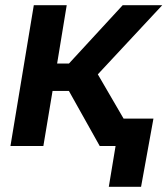

<svg xmlns="http://www.w3.org/2000/svg" viewBox="-20 -559 641 735"><path d="M20 0 109.4 -539.1H235.4L198.7 -315.9H244.1L449.7 -539.1H601.1L354.5 -274.4L514.2 0H361.8L243.7 -210.9H181.2L146 0ZM396.5 156.2 422.4 0H382.3L399.4 -105H567.4L520 156.2Z"/></svg>

Font: Inter 18pt SemiBold
Style: Italic
Weight: 600
Italic angle: -9.3988°
Designer: Rasmus Andersson
Foundry: rsms
Version: Version 4.001;git-66647c0bb